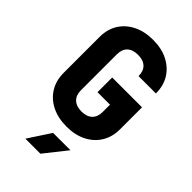

<svg xmlns="http://www.w3.org/2000/svg" viewBox="-287 -837 1174 1174"><g transform="rotate(45 300.0 -250.0)"><path d="M304 10Q231 10 176 -17.5Q121 -45 90.5 -94.5Q60 -144 60 -210V-520Q60 -587 90.5 -636Q121 -685 176 -712.5Q231 -740 304 -740Q378 -740 432.5 -712.5Q487 -685 517.5 -636Q548 -587 548 -520H398Q398 -564 373.5 -587Q349 -610 304 -610Q259 -610 234.5 -587Q210 -564 210 -520V-210Q210 -167 234.5 -143.5Q259 -120 304 -120Q349 -120 373.5 -143.5Q398 -167 398 -210V-273H290V-400H548V-210Q548 -144 517.5 -94.5Q487 -45 432.5 -17.5Q378 10 304 10ZM179 240 274 95H424L309 240Z"/></g></svg>

Font: NKDuy Mono ExtraBold
Style: Regular
Weight: 800
Monospace: yes
Designer: NKDuy
Foundry: NKDuy
Version: Version 2.251; ttfautohint (v1.8.4.7-5d5b)